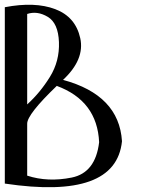

<svg xmlns="http://www.w3.org/2000/svg" viewBox="-20 -763 624 798"><path d="M0 -733C83.3 -749 153.2 -746.3 209.5 -725C265.8 -703.7 300.5 -663.5 313.5 -604.5C326.5 -545.5 302.7 -487.7 242 -431C397.3 -389 479 -304 487 -176C470.3 -12.7 308 46 0 0ZM187.5 -443.5C214.5 -487.2 227 -535.3 225 -588C223 -640.7 207.5 -675.7 178.5 -693C149.5 -710.3 121 -714.3 93 -705V-329C129 -361.7 160.5 -399.8 187.5 -443.5ZM216 -406C134 -327.3 93 -275 93 -249V-33C150.3 -14.3 212 -11.7 278 -25C344 -38.3 382 -87.3 392 -172C386.7 -286.7 328 -364.7 216 -406Z"/></svg>

Font: Neocyr
Style: Regular
Weight: 400
Designer: Viktar Palstsiuk <vipals@gmail.com>
Version: 1.00